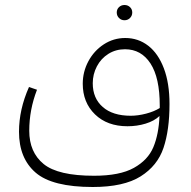

<svg xmlns="http://www.w3.org/2000/svg" viewBox="-20 -507 764 768"><path d="M658 -91Q658 13 634 84.5Q610 156 542.5 198.5Q475 241 351 241Q189 241 122.5 183.5Q56 126 56 20Q56 -69 96 -159L128 -148Q97 -68 97 16Q97 102 154.5 149Q212 196 356 196Q459 196 515.5 164.5Q572 133 593.5 81.5Q615 30 618 -43Q597 -23 562.5 -12.5Q528 -2 490 -2Q409 -2 360 -49.5Q311 -97 311 -172Q311 -220 333.5 -262Q356 -304 395 -329.5Q434 -355 481 -355Q533 -355 573 -324Q613 -293 635.5 -233.5Q658 -174 658 -91ZM619 -75V-85Q619 -196 582 -253Q545 -310 480 -310Q443 -310 413.5 -291.5Q384 -273 367.5 -241.5Q351 -210 351 -174Q351 -114 391 -79Q431 -44 503 -44Q532 -44 564.5 -52.5Q597 -61 619 -75ZM447 -457Q447 -470 456 -478.5Q465 -487 478 -487Q491 -487 500 -478.5Q509 -470 509 -457Q509 -444 500 -435Q491 -426 478 -426Q465 -426 456 -435Q447 -444 447 -457Z"/></svg>

Font: FiraGO ExtraLight
Style: Regular
Weight: 200
Designer: bBox Type
Foundry: bBox Type GmbH
Version: Version 1.001